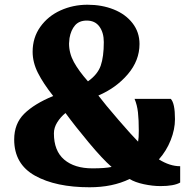

<svg xmlns="http://www.w3.org/2000/svg" viewBox="-20 -778 817 812"><path d="M570 -592Q570 -522 520.5 -464Q471 -406 396 -374Q424 -337 481 -271Q538 -205 564 -179Q567 -194 567 -225Q567 -271 563.5 -302.5Q560 -334 549 -360H702Q720 -342 720 -274Q720 -231 702 -185.5Q684 -140 652 -104Q698 -75 742 -75V-6Q716 9 659 9Q625 9 588 1Q551 -7 528 -21Q456 14 359 14Q216 14 128 -35Q40 -84 40 -188Q40 -255 82.5 -297Q125 -339 205 -372Q163 -425 140.5 -469.5Q118 -514 118 -559Q118 -619 150.5 -664.5Q183 -710 236 -734Q289 -758 350 -758Q411 -758 461 -738Q511 -718 540.5 -680Q570 -642 570 -592ZM274 -617Q272 -601 272 -594Q272 -553 292.5 -515.5Q313 -478 352 -434Q393 -463 406 -500.5Q419 -538 419 -600Q419 -640 400.5 -665.5Q382 -691 347 -691Q315 -691 297.5 -671Q280 -651 274 -617ZM208 -214Q208 -140 251.5 -103Q295 -66 371 -66Q424 -66 452 -72Q414 -105 356 -174.5Q298 -244 257 -300Q236 -283 222 -260.5Q208 -238 208 -214Z"/></svg>

Font: Martel Heavy
Style: Regular
Weight: 900
Designer: Dan Reynolds
Foundry: Dan Reynolds
Version: Version 1.001; ttfautohint (v1.1) -l 5 -r 5 -G 72 -x 0 -D la